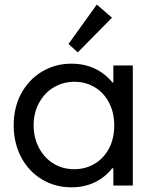

<svg xmlns="http://www.w3.org/2000/svg" viewBox="-20 -800 660 828"><path d="M468.8 -74.2H463.9Q433.1 -35.2 388.4 -13.7Q343.8 7.8 288.1 7.8Q217.8 7.8 160.9 -26.4Q104 -60.5 71.5 -121.6Q39.1 -182.6 39.1 -259.8Q39.1 -337.4 72 -397.7Q105 -458 161.9 -491.7Q218.8 -525.4 288.1 -525.4Q343.3 -525.4 388.2 -504.4Q433.1 -483.4 464.8 -444.3H468.8V-517.6H552.7V0H468.8ZM472.7 -258.8Q472.7 -314 450.4 -356.9Q428.2 -399.9 388.9 -423.6Q349.6 -447.3 300.8 -447.3Q251.5 -447.3 211.4 -423.1Q171.4 -398.9 148.2 -356Q125 -313 125 -259.8Q125 -207.5 147.2 -164.1Q169.4 -120.6 209.2 -95.5Q249 -70.3 299.8 -70.3Q348.1 -70.3 387.7 -93.5Q427.2 -116.7 450 -159.7Q472.7 -202.6 472.7 -258.8ZM275.4 -610.4 397.5 -780.3 462.9 -723.6 315.4 -574.2Z"/></svg>

Font: Reddit Sans Chocolate
Style: Regular
Weight: 400
Designer: Stephen Hutchings
Foundry: Reddit
Version: Version 1.013